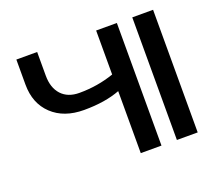

<svg xmlns="http://www.w3.org/2000/svg" viewBox="-99 -686 911 817"><g transform="rotate(-20 356.5 -277.5)"><path d="M502 -555.2V0H408.2V-280.8Q340.8 -254.9 245.1 -254.9Q154.3 -254.9 100.6 -305.7Q46.9 -356.4 46.9 -441.9V-555.2H141.1V-448.2Q141.1 -392.6 170.2 -361.3Q199.2 -330.1 251 -330.1Q334 -330.1 408.2 -356V-555.2ZM571.8 0V-555.2H666V0Z"/></g></svg>

Font: LT Superior Med
Style: Regular
Weight: 500
Designer: Daniel Lyons
Foundry: LyonsType
Version: Version 1.000